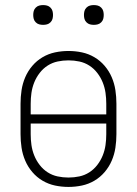

<svg xmlns="http://www.w3.org/2000/svg" viewBox="-20 -729 540 757"><path d="M250 8Q223 8 197 2.5Q171 -3 148 -16.5Q125 -30 107.5 -50.5Q90 -71 79.5 -95.5Q69 -120 65 -146.5Q61 -173 61 -200V-320Q61 -347 65 -373.5Q69 -400 79.5 -424.5Q90 -449 107.5 -469.5Q125 -490 148 -503.5Q171 -517 197 -522.5Q223 -528 250 -528Q277 -528 303 -522.5Q329 -517 352 -503.5Q375 -490 392.5 -469.5Q410 -449 420.5 -424.5Q431 -400 435 -373.5Q439 -347 439 -320V-200Q439 -173 435 -146.5Q431 -120 420.5 -95.5Q410 -71 392.5 -50.5Q375 -30 352 -16.5Q329 -3 303 2.5Q277 8 250 8ZM399 -278V-320Q399 -342 396 -363Q393 -384 385 -404Q377 -424 363.5 -441.5Q350 -459 332 -470.5Q314 -482 293 -486.5Q272 -491 250 -491Q228 -491 207 -486.5Q186 -482 168 -470.5Q150 -459 136.5 -441.5Q123 -424 115 -404Q107 -384 104 -363Q101 -342 101 -320V-278ZM250 -29Q272 -29 293 -33.5Q314 -38 332 -49.5Q350 -61 363.5 -78.5Q377 -96 385 -116Q393 -136 396 -157Q399 -178 399 -200V-242H101V-200Q101 -178 104 -157Q107 -136 115 -116Q123 -96 136.5 -78.5Q150 -61 168 -49.5Q186 -38 207 -33.5Q228 -29 250 -29ZM350 -631Q342 -631 334.5 -633Q327 -635 321 -641Q315 -647 313 -654.5Q311 -662 311 -670Q311 -678 313 -685.5Q315 -693 321 -699Q327 -705 334.5 -707Q342 -709 350 -709Q358 -709 365.5 -707Q373 -705 379 -699Q385 -693 387 -685.5Q389 -678 389 -670Q389 -662 387 -654.5Q385 -647 379 -641Q373 -635 365.5 -633Q358 -631 350 -631ZM150 -631Q142 -631 134.5 -633Q127 -635 121 -641Q115 -647 113 -654.5Q111 -662 111 -670Q111 -678 113 -685.5Q115 -693 121 -699Q127 -705 134.5 -707Q142 -709 150 -709Q158 -709 165.5 -707Q173 -705 179 -699Q185 -693 187 -685.5Q189 -678 189 -670Q189 -662 187 -654.5Q185 -647 179 -641Q173 -635 165.5 -633Q158 -631 150 -631Z"/></svg>

Font: Iosevka Curly Extralight
Style: Regular
Weight: 200
Monospace: yes
Designer: Belleve Invis
Foundry: Belleve Invis
Version: Version 22.1.2; ttfautohint (v1.8.4)